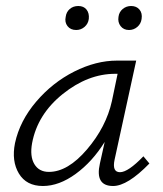

<svg xmlns="http://www.w3.org/2000/svg" viewBox="-20 -615 543 640"><path d="M234 -515Q215 -515 205 -528Q195 -541 199 -559Q201 -575 212.5 -585Q224 -595 241 -595Q259 -595 268.5 -583Q278 -571 276 -552Q274 -536 262 -525.5Q250 -515 234 -515ZM410 -515Q392 -515 382 -528Q372 -541 375 -559Q377 -575 389 -585Q401 -595 417 -595Q435 -595 445 -583Q455 -571 452 -552Q450 -536 438 -525.5Q426 -515 410 -515ZM458 -94 478 -70Q405 5 357 5Q296 5 313 -70L329 -142Q288 -76 232.5 -35.5Q177 5 123 5Q68 5 43 -36.5Q18 -78 30 -138Q46 -212 100.5 -276Q155 -340 227.5 -376.5Q300 -413 370 -413H434L362 -83Q353 -41 380 -41Q407 -41 458 -94ZM143 -42Q206 -42 270 -117Q334 -192 353 -278L372 -369H364Q273 -369 189 -301.5Q105 -234 87 -138Q79 -94 94.5 -68Q110 -42 143 -42Z"/></svg>

Font: EauTestText Semilight
Style: Italic
Weight: 300
Italic angle: -12°
Designer: Christian Thalmann (Catharsis Fonts)
Version: Version 0.001;PS 000.001;hotconv 1.0.88;makeotf.lib2.5.64775